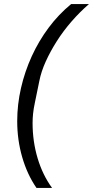

<svg xmlns="http://www.w3.org/2000/svg" viewBox="-20 -780 454 937"><path d="M64 -189Q64 -270 82.5 -350.5Q101 -431 135 -505.5Q169 -580 217.5 -645Q266 -710 327 -760H414Q369 -721 329 -675Q289 -629 257.5 -579.5Q226 -530 203.5 -480.5Q181 -431 172 -385L150 -278Q144 -250 141.5 -226Q139 -202 139 -180Q139 -90 163.5 -8Q188 74 234 137H158Q113 72 88.5 -12.5Q64 -97 64 -189Z"/></svg>

Font: IBM Plex Sans Cond Text
Style: Italic
Weight: 450
Width: 3
Italic angle: -11°
Designer: Mike Abbink, Paul van der Laan, Pieter van Rosmalen
Foundry: Bold Monday
Version: Version 1.3